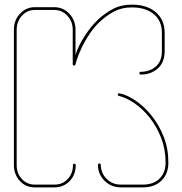

<svg xmlns="http://www.w3.org/2000/svg" viewBox="-20 -809 787 829"><path d="M130 0Q91 0 65.5 -28Q40 -56 40 -96V-681Q40 -722 66.5 -750Q93 -778 130 -778H214Q253 -778 279.5 -749.5Q306 -721 306 -681V-572Q318 -611 346 -654Q374 -697 404 -725Q433 -752 468 -770.5Q503 -789 549 -789Q615 -789 653 -756Q691 -723 691 -667V-589Q691 -540 661.5 -513.5Q632 -487 588 -487Q582 -487 582 -493Q582 -499 588 -499Q626 -499 652.5 -521.5Q679 -544 679 -589V-667Q679 -719 644 -748Q609 -777 549 -777Q506 -777 473 -759.5Q440 -742 411 -715Q388 -694 367.5 -663.5Q347 -633 332 -601.5Q317 -570 310 -546L306 -532Q305 -526 300 -526Q294 -526 294 -532V-681Q294 -716 271 -741Q248 -766 214 -766H130Q97 -766 74.5 -741Q52 -716 52 -681V-96Q52 -60 74.5 -36Q97 -12 130 -12H216Q250 -12 272.5 -36Q295 -60 295 -96Q295 -102 301 -102Q307 -102 307 -96Q307 -54 280.5 -27Q254 0 216 0ZM403 -97Q403 -103 409 -103Q415 -103 415 -97Q416 -61 440.5 -36.5Q465 -12 502 -12H598Q642 -12 668.5 -37.5Q695 -63 695 -107Q695 -164 676 -213Q657 -262 627 -300Q597 -338 561.5 -362.5Q526 -387 493 -395Q487 -397 489 -403Q491 -407 496 -406Q530 -399 567 -373.5Q604 -348 635.5 -308.5Q667 -269 687 -218Q707 -167 707 -107Q707 -58 677 -29Q647 0 598 0H502Q460 0 431.5 -28.5Q403 -57 403 -97Z"/></svg>

Font: Moirai One
Style: Regular
Weight: 400
Designer: Jiyeon Park
Foundry: JAMO
Version: Version 1.000; ttfautohint (v1.8.4.7-5d5b);gftools[0.9.29]